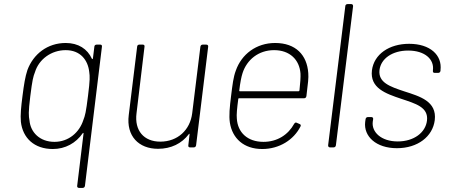

<svg xmlns="http://www.w3.org/2000/svg" viewBox="-20 -720 2195 938"><path d="M441 -492 434 -435C433 -431 430 -430 429 -433C407 -481 363 -510 301 -510C212 -510 143 -456 114 -378C103 -345 97 -307 90 -252C83 -198 79 -158 82 -125C91 -46 147 8 238 8C299 8 351 -21 384 -69C386 -72 389 -71 388 -67L357 188C356 194 360 198 366 198H384C390 198 394 194 395 188L478 -492C479 -498 476 -502 470 -502H452C446 -502 441 -498 441 -492ZM387 -133C368 -74 316 -27 246 -27C175 -27 129 -73 124 -132C120 -154 118 -170 128 -250C138 -330 142 -345 151 -368C170 -430 230 -475 301 -475C373 -475 410 -426 416 -368C419 -347 420 -331 410 -252C400 -171 396 -156 387 -133Z M959 -492 919 -167C909 -85 848 -28 763 -28C683 -28 636 -82 647 -167L686 -492C687 -498 684 -502 678 -502H660C655 -502 650 -498 650 -492L609 -158C596 -55 658 7 752 7C816 7 868 -19 902 -64C904 -68 907 -67 906 -63L900 -10C899 -4 902 0 908 0H927C933 0 937 -4 938 -10L997 -492C998 -498 994 -502 988 -502H970C964 -502 960 -498 959 -492Z M1267 -27C1189 -27 1141 -73 1137 -141C1135 -159 1138 -191 1144 -236C1144 -239 1146 -240 1148 -240H1466C1472 -240 1476 -244 1477 -251C1485 -318 1488 -337 1486 -363C1480 -451 1425 -510 1324 -510C1232 -510 1160 -455 1132 -375C1120 -343 1116 -308 1109 -252C1102 -196 1098 -155 1103 -121C1115 -44 1171 8 1261 8C1345 8 1415 -37 1448 -102C1451 -108 1449 -112 1444 -114L1430 -120C1425 -123 1421 -121 1417 -115C1388 -62 1335 -27 1267 -27ZM1319 -475C1396 -475 1443 -428 1448 -361C1449 -345 1447 -313 1443 -278C1442 -275 1440 -274 1438 -274H1152C1150 -274 1148 -275 1149 -278C1153 -314 1159 -345 1165 -363C1186 -428 1243 -475 1319 -475Z M1592 0H1610C1616 0 1620 -4 1621 -10L1705 -690C1705 -696 1702 -700 1696 -700H1678C1672 -700 1667 -696 1667 -690L1583 -10C1583 -4 1586 0 1592 0Z M1919 4C2021 4 2094 -53 2104 -133C2115 -225 2032 -249 1954 -274C1885 -297 1827 -317 1834 -378C1841 -434 1897 -473 1974 -473C2056 -473 2102 -430 2095 -377V-374C2094 -368 2097 -364 2103 -364H2121C2127 -364 2131 -368 2132 -374V-377C2141 -451 2081 -506 1979 -506C1881 -506 1807 -455 1797 -376C1787 -290 1863 -263 1941 -237C2009 -214 2074 -197 2066 -131C2059 -72 2002 -29 1923 -29C1842 -29 1795 -75 1801 -125L1803 -138C1804 -144 1800 -148 1795 -148H1777C1771 -148 1767 -144 1766 -138L1764 -124C1756 -54 1817 4 1919 4Z"/></svg>

Font: Barlow ExtraLight
Style: Italic
Weight: 275
Italic angle: -7°
Designer: Jeremy Tribby
Foundry: Tribby Type
Version: Version 1.422;hotconv 1.0.109;makeotfexe 2.5.65596